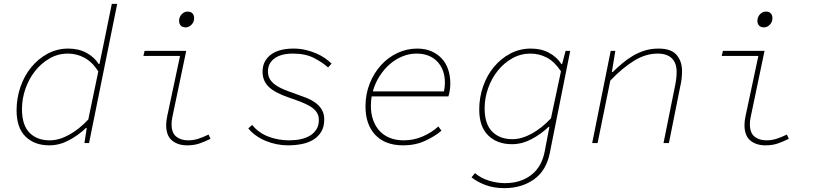

<svg xmlns="http://www.w3.org/2000/svg" viewBox="-20 -742 4240 996"><path d="M236 12Q159 12 112.5 -33.5Q66 -79 66 -170Q66 -233 86 -291Q106 -349 142 -393Q178 -437 227 -463.5Q276 -490 334 -490Q388 -490 428.5 -468Q469 -446 492 -410H496L516 -506L560 -722H588L442 0H418L430 -78H426Q385 -39 336 -13.5Q287 12 236 12ZM238 -14Q286 -14 338 -42.5Q390 -71 438 -122L490 -372Q457 -422 417 -443Q377 -464 332 -464Q281 -464 237.5 -439Q194 -414 162 -373.5Q130 -333 112 -281.5Q94 -230 94 -176Q94 -93 133 -53.5Q172 -14 238 -14Z M951 12Q903 12 872.5 -13Q842 -38 842 -94Q842 -115 848 -142L914 -452H724L730 -478H946L874 -134Q870 -115 870 -98Q870 -53 894 -33.5Q918 -14 956 -14Q983 -14 1008 -22Q1033 -30 1062 -44L1072 -22Q1042 -7 1014 2.5Q986 12 951 12ZM943 -600Q926 -600 917.5 -609.5Q909 -619 909 -634Q909 -654 922.5 -668Q936 -682 953 -682Q970 -682 978.5 -672.5Q987 -663 987 -648Q987 -628 973.5 -614Q960 -600 943 -600Z M1473 12Q1444 12 1414.5 6Q1385 0 1357.5 -11.5Q1330 -23 1307 -39.5Q1284 -56 1268 -76L1288 -94Q1321 -53 1372 -33.5Q1423 -14 1480 -14Q1512 -14 1540 -20Q1568 -26 1589 -39Q1610 -52 1622 -72Q1634 -92 1634 -120Q1634 -143 1622.5 -160Q1611 -177 1590.5 -189.5Q1570 -202 1542 -213Q1514 -224 1481 -235Q1405 -261 1373.5 -292Q1342 -323 1342 -370Q1342 -401 1354.5 -423.5Q1367 -446 1388.5 -461Q1410 -476 1439 -483Q1468 -490 1502 -490Q1536 -490 1565.5 -483Q1595 -476 1620.5 -465Q1646 -454 1666 -440Q1686 -426 1700 -412L1682 -392Q1652 -419 1608 -441.5Q1564 -464 1500 -464Q1438 -464 1404 -439Q1370 -414 1370 -372Q1370 -349 1379.5 -332.5Q1389 -316 1406.5 -303Q1424 -290 1448.5 -279.5Q1473 -269 1503 -259Q1537 -247 1566.5 -235.5Q1596 -224 1617 -208.5Q1638 -193 1650 -172Q1662 -151 1662 -122Q1662 -85 1647 -59.5Q1632 -34 1606.5 -18Q1581 -2 1546.5 5Q1512 12 1473 12Z M2072 12Q1978 12 1927 -42Q1876 -96 1876 -190Q1876 -254 1898 -309Q1920 -364 1957 -404.5Q1994 -445 2042.5 -467.5Q2091 -490 2144 -490Q2186 -490 2218 -476Q2250 -462 2272 -438Q2294 -414 2305 -381Q2316 -348 2316 -309Q2316 -287 2312.5 -268.5Q2309 -250 2306 -242H1908Q1906 -230 1905 -217.5Q1904 -205 1904 -192Q1904 -153 1915.5 -120Q1927 -87 1948.5 -63.5Q1970 -40 2001.5 -27Q2033 -14 2074 -14Q2127 -14 2173.5 -34.5Q2220 -55 2254 -86L2270 -64Q2238 -36 2186.5 -12Q2135 12 2072 12ZM2140 -464Q2103 -464 2067.5 -449.5Q2032 -435 2002 -409Q1972 -383 1949 -347Q1926 -311 1914 -268H2283Q2288 -291 2288 -312Q2288 -381 2248.5 -422.5Q2209 -464 2140 -464Z M2596 234Q2542 234 2499 218Q2456 202 2426 178L2444 156Q2474 182 2516 195Q2558 208 2600 208Q2681 208 2736 165.5Q2791 123 2806 42L2830 -84H2826Q2785 -45 2736 -19.5Q2687 6 2636 6Q2559 6 2512.5 -39.5Q2466 -85 2466 -174Q2466 -236 2486 -293.5Q2506 -351 2542 -394.5Q2578 -438 2627 -464Q2676 -490 2734 -490Q2788 -490 2828.5 -468Q2869 -446 2892 -410H2896L2914 -478H2938L2832 52Q2814 143 2750 188.5Q2686 234 2596 234ZM2638 -20Q2686 -20 2738 -48.5Q2790 -77 2838 -128L2890 -372Q2857 -422 2817 -443Q2777 -464 2732 -464Q2681 -464 2637.5 -439.5Q2594 -415 2562 -375Q2530 -335 2512 -284Q2494 -233 2494 -180Q2494 -99 2533 -59.5Q2572 -20 2638 -20Z M3052 0 3148 -478H3172L3154 -368H3158Q3183 -392 3209 -414Q3235 -436 3264 -453Q3293 -470 3325.5 -480Q3358 -490 3396 -490Q3462 -490 3490 -457Q3518 -424 3518 -374Q3518 -350 3515.5 -330.5Q3513 -311 3508 -290L3450 0H3422L3480 -288Q3485 -311 3487.5 -330Q3490 -349 3490 -370Q3490 -415 3465 -439.5Q3440 -464 3392 -464Q3329 -464 3268.5 -426.5Q3208 -389 3146 -324L3080 0Z M3951 12Q3903 12 3872.5 -13Q3842 -38 3842 -94Q3842 -115 3848 -142L3914 -452H3724L3730 -478H3946L3874 -134Q3870 -115 3870 -98Q3870 -53 3894 -33.5Q3918 -14 3956 -14Q3983 -14 4008 -22Q4033 -30 4062 -44L4072 -22Q4042 -7 4014 2.5Q3986 12 3951 12ZM3943 -600Q3926 -600 3917.5 -609.5Q3909 -619 3909 -634Q3909 -654 3922.5 -668Q3936 -682 3953 -682Q3970 -682 3978.5 -672.5Q3987 -663 3987 -648Q3987 -628 3973.5 -614Q3960 -600 3943 -600Z"/></svg>

Font: Source Code Pro ExtraLight
Style: Italic
Weight: 200
Italic angle: -11°
Monospace: yes
Designer: Paul D. Hunt, Teo Tuominen
Foundry: Adobe Systems Incorporated
Version: Version 1.050;PS 1.000;hotconv 16.6.51;makeotf.lib2.5.65220